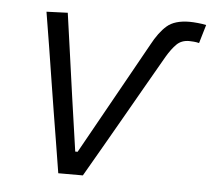

<svg xmlns="http://www.w3.org/2000/svg" viewBox="-42 -549 661 595"><g transform="rotate(5 288.0 -251.5)"><path d="M160 0Q152.5 -47 144.8 -94Q137 -141 129.5 -187.5L115.5 -275Q107 -329 98 -385.5Q89 -442 80 -495.5L146 -498Q155 -433.5 164.2 -368.8Q173.5 -304 182.5 -238L206.5 -71.5H214L303 -231Q330.5 -280 356.5 -326.8Q382.5 -373.5 409 -421Q430.5 -461.5 454.5 -482.2Q478.5 -503 525 -503Q535 -503 550.5 -501.5Q566 -500 576.5 -497.5L559.5 -440Q552 -442 542.8 -442.8Q533.5 -443.5 528.5 -443.5Q504.5 -443.5 489.5 -428.5Q474.5 -413.5 460 -389Q431 -338.5 403 -289.8Q375 -241 346.5 -191Q319 -143 291.5 -95.2Q264 -47.5 236.5 0Z"/></g></svg>

Font: Commissioner Light
Style: Italic
Weight: 300
Italic angle: -12°
Designer: Kostas Bartsokas
Foundry: Kostas Bartsokas
Version: Version 1.000; ttfautohint (v1.8.3)